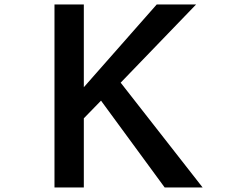

<svg xmlns="http://www.w3.org/2000/svg" viewBox="-20 -805 1040 850"><path d="M221.2 -785.2H351.1V-418.9L673.8 -785.2H848.1L514.2 -439L877 24.9H709L427.2 -359.4L351.1 -281.2V24.9H221.2Z"/></svg>

Font: BIZ UDPGothic
Style: Bold
Weight: 700
Designer: TypeBank Co., Ltd.
Foundry: Morisawa Inc.
Version: Version 1.051